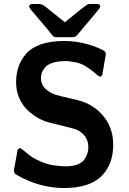

<svg xmlns="http://www.w3.org/2000/svg" viewBox="-20 -923 650 965"><path d="M306 -811 391 -880 417 -899Q424 -903 431 -903H470Q475 -903 479.5 -900Q484 -897 483.5 -890Q483 -883 474 -873L370 -749Q360 -736 343 -736H279Q256 -736 254 -737Q244 -741 223 -771L150 -857Q146 -862 140.5 -868.5Q135 -875 132.5 -878.5Q130 -882 128 -886Q126 -890 126.5 -893Q127 -896 131 -899Q135 -903 146 -903H173Q190 -903 204 -893ZM61 -509Q61 -552 73 -587Q85 -622 111 -652.5Q137 -683 185.5 -700Q234 -717 302 -717Q403 -717 496 -672Q512 -664 512 -652Q512 -649 511 -644L496 -558Q494 -542 488 -539Q481 -534 464 -550Q447 -566 414.5 -587.5Q382 -609 344 -612Q329 -616 310 -616Q272 -616 245.5 -607.5Q219 -599 207 -585Q195 -571 190.5 -558Q186 -545 186 -530Q186 -497 210 -475.5Q234 -454 262 -446Q290 -438 333.5 -428.5Q377 -419 396 -412Q465 -387 507 -330Q549 -273 549 -196Q549 -91 484 -32Q423 22 302 22Q177 22 62 -45Q50 -52 50 -65Q50 -67 51.5 -75Q53 -83 53 -85L64 -144V-145Q66 -167 71.5 -173.5Q77 -180 83.5 -177Q90 -174 107 -160Q127 -143 142 -133Q157 -123 190 -109Q223 -95 258 -91Q262 -90 266 -90Q280 -88 287 -88Q300 -87 313 -87Q346 -87 370 -96.5Q394 -106 404.5 -122Q415 -138 419.5 -152.5Q424 -167 424 -183Q424 -244 364 -272Q357 -275 298.5 -289.5Q240 -304 236 -305Q205 -312 176 -327.5Q147 -343 120.5 -367.5Q94 -392 77.5 -428.5Q61 -465 61 -509Z"/></svg>

Font: cwTeXHei
Style: Medium
Weight: 500
Version: Version 1.17